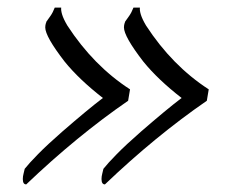

<svg xmlns="http://www.w3.org/2000/svg" viewBox="-20 -525 619 505"><path d="M256 -40Q247 -40 247 -54Q247 -61 249 -68.5Q251 -76 252 -81Q263 -95 287 -119.5Q311 -144 351 -179Q419 -238 456 -266Q457 -267 458 -267Q395 -316 357 -363Q306 -429 306 -453Q306 -456 306.5 -459Q307 -462 308 -465Q309 -466 309 -468Q314 -475 320 -483.5Q326 -492 331 -505H348Q347 -498 350.5 -486.5Q354 -475 364 -458Q433 -352 529 -290L524 -260Q389 -167 256 -40ZM49 -40Q40 -40 40 -54Q40 -61 42 -68.5Q44 -76 45 -81Q56 -95 80 -119.5Q104 -144 144 -179Q212 -238 249 -266Q250 -267 251 -267Q188 -316 150 -363Q99 -429 99 -453Q99 -456 99.5 -459Q100 -462 101 -465Q102 -466 102 -468Q107 -475 113 -483.5Q119 -492 124 -505H141Q140 -498 143.5 -486.5Q147 -475 157 -458Q226 -352 322 -290L317 -260Q182 -167 49 -40Z"/></svg>

Font: Luxurious Roman
Style: Regular
Weight: 400
Designer: Robert E. Leuschke
Foundry: Robert E. Leuschke
Version: Version 1.010; ttfautohint (v1.8.3)